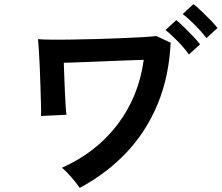

<svg xmlns="http://www.w3.org/2000/svg" viewBox="-20 -890 1070 927"><path d="M365 17Q349 -6 325.5 -33.5Q302 -61 279 -80Q445 -154 547.5 -289Q650 -424 674 -601Q668 -601 639.5 -600Q611 -599 569.5 -597.5Q528 -596 482 -594Q436 -592 394.5 -590.5Q353 -589 324 -588Q295 -587 288 -587Q289 -556 290.5 -517.5Q292 -479 293.5 -442Q295 -405 297 -376.5Q299 -348 301 -336L178 -330Q179 -344 178 -381.5Q177 -419 175.5 -468Q174 -517 172 -565.5Q170 -614 167.5 -651Q165 -688 163 -701Q184 -699 227 -698.5Q270 -698 326.5 -699Q383 -700 444 -701.5Q505 -703 562.5 -705.5Q620 -708 665.5 -710.5Q711 -713 735 -716L804 -684Q796 -519 740.5 -386Q685 -253 589.5 -152.5Q494 -52 365 17ZM892 -627Q871 -657 838 -691Q805 -725 779 -745L831 -793Q846 -781 868.5 -759Q891 -737 912.5 -714.5Q934 -692 946 -676ZM977 -706Q955 -735 921.5 -769Q888 -803 862 -822L914 -870Q929 -859 951.5 -837.5Q974 -816 996 -793.5Q1018 -771 1030 -755Z"/></svg>

Font: Zen Kaku Gothic New
Style: Bold
Weight: 700
Designer: Yoshimichi Ohira
Foundry: Positype
Version: Version 1.002